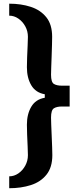

<svg xmlns="http://www.w3.org/2000/svg" viewBox="-20 -820 428 1042"><path d="M30 201.5Q94.5 201.5 147.5 184.5Q200.5 167.5 232.2 128Q264 88.5 264 22Q264 7.5 263 -21.5Q262 -50.5 260.5 -83.5Q259 -116.5 258 -143.8Q257 -171 257 -182Q257 -222.5 272.5 -232.2Q288 -242 316 -242H358V-355H316Q288 -355 272.5 -364.5Q257 -374 257 -414.5Q257 -425.5 258 -453.2Q259 -481 260.2 -514.2Q261.5 -547.5 262.2 -576.8Q263 -606 263 -620Q263 -687 231.5 -726.2Q200 -765.5 147.2 -782.8Q94.5 -800 30 -800V-735Q56.5 -735 79.8 -719Q103 -703 117.2 -677Q131.5 -651 131.5 -620Q131.5 -605 130 -573.8Q128.5 -542.5 127.2 -509.2Q126 -476 126 -455Q126 -397.5 149.8 -357.2Q173.5 -317 223 -308.5V-289.5Q173.5 -281 149.8 -240.8Q126 -200.5 126 -143.5Q126 -122.5 127.2 -89.2Q128.5 -56 130 -24.8Q131.5 6.5 131.5 22Q131.5 52.5 117.2 78.8Q103 105 79.8 121Q56.5 137 30 137Z"/></svg>

Font: Big Shoulders Stencil Text ExtraBold
Style: Regular
Weight: 800
Designer: Patric King
Foundry: XO Type Co
Version: Version 1.000